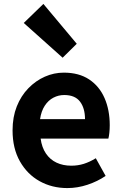

<svg xmlns="http://www.w3.org/2000/svg" viewBox="-20 -944 621 978"><path d="M323 14Q245 14 182 -21Q119 -56 81.5 -122Q44 -188 44 -280Q44 -348 65.5 -402Q87 -456 124.5 -494.5Q162 -533 208.5 -553.5Q255 -574 305 -574Q382 -574 434 -539.5Q486 -505 512.5 -444.5Q539 -384 539 -306Q539 -286 537 -267.5Q535 -249 532 -238H187Q193 -193 214 -162Q235 -131 268 -115.5Q301 -100 343 -100Q377 -100 407 -109.5Q437 -119 468 -138L518 -48Q477 -20 426 -3Q375 14 323 14ZM184 -337H413Q413 -393 387.5 -426.5Q362 -460 307 -460Q278 -460 252 -446.5Q226 -433 208 -405.5Q190 -378 184 -337ZM299 -650 101 -827 201 -924 371 -721Z"/></svg>

Font: Noto Sans SC
Style: Bold
Weight: 700
Designer: Ryoko NISHIZUKA  (kana, bopomofo & ideographs); Paul D. Hunt (Latin, Greek & Cyrillic); Sandoll Communications , Soo-you
Foundry: Adobe
Version: Version 2.004-H2;hotconv 1.0.118;makeotfexe 2.5.65603